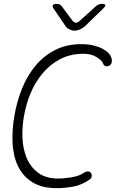

<svg xmlns="http://www.w3.org/2000/svg" viewBox="-20 -970 640 1000"><path d="M55 -367Q68 -443 95.5 -510.5Q123 -578 166 -629Q209 -680 268 -710Q327 -740 403 -740Q438 -740 465.5 -733.5Q493 -727 512.5 -717Q532 -707 544 -694.5Q556 -682 560 -669Q564 -657 561.5 -644.5Q559 -632 547 -627Q539 -623 530 -625.5Q521 -628 517 -639Q511 -656 482.5 -673Q454 -690 416 -690Q346 -690 292.5 -661.5Q239 -633 200.5 -586.5Q162 -540 138.5 -482.5Q115 -425 105 -366Q95 -311 97 -253.5Q99 -196 118.5 -148.5Q138 -101 178 -70.5Q218 -40 285 -40Q297 -40 314 -41.5Q331 -43 349 -46Q367 -49 383.5 -54Q400 -59 412 -67Q427 -78 438.5 -77Q450 -76 455 -68Q459 -61 457.5 -51Q456 -41 448 -36Q408 -7 363.5 1.5Q319 10 276 10Q198 10 148.5 -21Q99 -52 74 -104Q49 -156 45.5 -224Q42 -292 55 -367ZM277 -950Q285 -950 291 -946.5Q297 -943 302 -937L357 -863Q366 -852 375.5 -852Q385 -852 397 -863L480 -938Q487 -944 494.5 -947Q502 -950 510 -950Q527 -950 528.5 -944Q530 -938 517 -925L422 -833Q410 -822 394.5 -816Q379 -810 368 -810Q357 -810 343.5 -816Q330 -822 322 -833L260 -924Q251 -937 255.5 -943.5Q260 -950 277 -950Z"/></svg>

Font: Maple Mono NL Thin
Style: Italic
Weight: 250
Italic angle: -10°
Monospace: yes
Designer: subframe7536
Version: Version 7.000